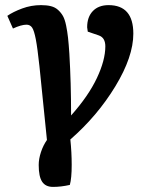

<svg xmlns="http://www.w3.org/2000/svg" viewBox="-20 -547 576 753"><path d="M502.9 -415Q502.9 -324.7 432.4 -208.5Q361.8 -92.3 255.9 0Q261.2 50.8 261.2 99.1Q261.2 152.3 253.9 178.2Q219.7 186 188 186Q158.7 186 145.3 165.8Q131.8 145.5 131.8 100.1Q131.8 76.2 140.6 49.6Q149.4 22.9 164.1 2Q148.9 -151.9 134.8 -286.1Q127 -358.9 120.4 -393.1Q113.8 -427.2 106 -438.7Q98.1 -450.2 84 -450.2Q63.5 -450.2 30.8 -435.1L8.8 -484.9Q31.2 -500.5 66.7 -513.7Q102.1 -526.9 141.1 -526.9Q163.6 -526.9 179.9 -522.7Q196.3 -518.6 208 -507.8Q219.7 -497.1 227.1 -483.9Q234.4 -470.7 239.3 -447Q244.1 -423.3 246.8 -399.2Q249.5 -375 252 -336.9Q258.8 -222.2 258.8 -94.2Q326.7 -170.4 359.9 -240.7Q393.1 -311 393.1 -365.2Q393.1 -399.4 367.2 -408.2L324.2 -422.9Q321.8 -437.5 321.8 -439.9Q321.8 -480.5 344.2 -503.7Q366.7 -526.9 405.8 -526.9Q502.9 -526.9 502.9 -415Z"/></svg>

Font: Literata Book
Style: Bold Italic
Weight: 700
Italic angle: -3°
Designer: Latin by Veronika Burian and Jose Scaglione. Greek by Irene Vlachou. Cyrillic by Vera Evstafieva
Foundry: TypeTogether
Version: Version 1.003;PS 001.003;hotconv 1.0.88;makeotf.lib2.5.64775